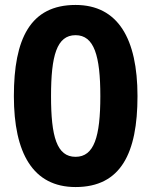

<svg xmlns="http://www.w3.org/2000/svg" viewBox="-20 -745 612 775"><path d="M535 -357C535 -589 456 -725 285 -725C102 -725 36 -588 36 -357C36 -127 113 10 285 10C468 10 535 -127 535 -357ZM186 -357C186 -520 209 -603 285 -603C360 -603 385 -520 385 -357C385 -193 360 -112 285 -112C209 -112 186 -194 186 -357Z"/></svg>

Font: Noto Sans Arabic UI
Style: Bold
Weight: 700
Designer: Monotype Design Team, Nadine Chahine and Nizar Qandah
Foundry: Monotype Imaging Inc.
Version: Version 2.010